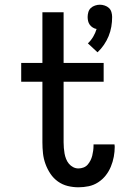

<svg xmlns="http://www.w3.org/2000/svg" viewBox="-20 -787 540 815"><path d="M394 -565 353 -603Q366 -615 375.5 -631Q385 -647 390 -664Q382 -665 374 -670Q366 -675 361 -682Q356 -689 354 -697.5Q352 -706 352 -715Q352 -725 355 -735.5Q358 -746 365.5 -753Q373 -760 383.5 -763.5Q394 -767 404 -767Q414 -767 424.5 -763.5Q435 -760 442.5 -753Q450 -746 453 -735.5Q456 -725 456 -715Q456 -694 452.5 -673.5Q449 -653 441 -633.5Q433 -614 421 -596.5Q409 -579 394 -565ZM313 8Q290 8 267.5 2.5Q245 -3 226 -16.5Q207 -30 194 -49.5Q181 -69 173 -91Q165 -113 162.5 -136Q160 -159 160 -183V-440H70V-520H160V-735H250V-520H420V-440H250V-183Q250 -171 251 -159Q252 -147 254 -135.5Q256 -124 260.5 -112.5Q265 -101 272.5 -92Q280 -83 290.5 -77.5Q301 -72 313 -72Q324 -72 334.5 -76Q345 -80 352 -88Q359 -96 364 -106Q369 -116 371.5 -126Q374 -136 375.5 -147Q377 -158 377 -169V-174H466Q466 -172 466.5 -169.5Q467 -167 467 -164Q467 -143 463 -121.5Q459 -100 450.5 -79.5Q442 -59 428.5 -42Q415 -25 396.5 -13Q378 -1 356.5 3.5Q335 8 313 8Z"/></svg>

Font: Iosevka SS18 Medium
Style: Regular
Weight: 500
Monospace: yes
Designer: Belleve Invis
Foundry: Belleve Invis
Version: Version 25.1.1; ttfautohint (v1.8.4)